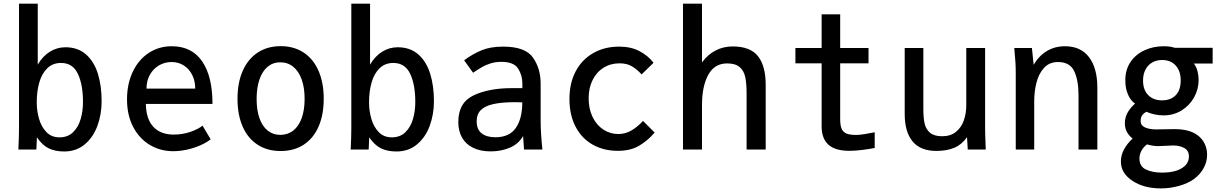

<svg xmlns="http://www.w3.org/2000/svg" viewBox="-20 -810 6640 1040"><path d="M180 -66 177 0H79.5Q83 -67.5 83 -120.5V-790H184.5V-460Q211.5 -506 250.2 -530Q289 -554 334 -554Q401.5 -554 445.5 -515.5Q489.5 -477 510 -411.2Q530.5 -345.5 530.5 -262Q530.5 -191 507.8 -128.8Q485 -66.5 439 -28Q393 10.5 327.5 10.5Q278.5 10.5 243.8 -6.5Q209 -23.5 180 -66ZM429.5 -257.5Q429.5 -351.5 401.8 -410.2Q374 -469 310.5 -469Q265.5 -469 236 -440.2Q206.5 -411.5 192.8 -363.2Q179 -315 179 -255.5Q179 -209.5 191.5 -166.2Q204 -123 231.5 -94.5Q259 -66 302 -66Q347.5 -66 376 -94Q404.5 -122 417 -165.5Q429.5 -209 429.5 -257.5Z M668 -271.5Q668 -355.5 699 -421Q730 -486.5 785.2 -523Q840.5 -559.5 910.5 -559.5Q1018.5 -559.5 1074.8 -478Q1131 -396.5 1131 -247H770Q771.5 -165 810.8 -123Q850 -81 921 -81Q969.5 -81 1012.8 -96.2Q1056 -111.5 1077 -129.5L1121 -55.5Q1101.5 -39.5 1068.8 -24.5Q1036 -9.5 996.2 -0.2Q956.5 9 918 9Q849 9 792 -24.8Q735 -58.5 701.5 -122.2Q668 -186 668 -271.5ZM909.5 -474Q872.5 -474 841.5 -456Q810.5 -438 792 -405.2Q773.5 -372.5 773.5 -330H1037.5Q1037.5 -372 1020.8 -404.8Q1004 -437.5 975 -455.8Q946 -474 909.5 -474Z M1266.5 -274.5Q1266.5 -362.5 1295 -426.8Q1323.5 -491 1376.2 -525.5Q1429 -560 1500.5 -560Q1572 -560 1624.5 -525.5Q1677 -491 1705.2 -426.8Q1733.5 -362.5 1733.5 -274.5Q1733.5 -188.5 1705.8 -124.8Q1678 -61 1625.5 -26.5Q1573 8 1500 8Q1427.5 8 1374.8 -26.5Q1322 -61 1294.2 -124.8Q1266.5 -188.5 1266.5 -274.5ZM1630 -274.5Q1630 -335 1614 -379.8Q1598 -424.5 1568.2 -448.5Q1538.5 -472.5 1498 -472.5Q1458.5 -472.5 1429.8 -448.5Q1401 -424.5 1385.5 -379.8Q1370 -335 1370 -274.5Q1370 -214 1385.2 -170.2Q1400.5 -126.5 1429.5 -103Q1458.5 -79.5 1498 -79.5Q1539 -79.5 1568.8 -103Q1598.5 -126.5 1614.2 -170.5Q1630 -214.5 1630 -274.5Z M1980 -66 1977 0H1879.5Q1883 -67.5 1883 -120.5V-790H1984.5V-460Q2011.5 -506 2050.2 -530Q2089 -554 2134 -554Q2201.5 -554 2245.5 -515.5Q2289.5 -477 2310 -411.2Q2330.5 -345.5 2330.5 -262Q2330.5 -191 2307.8 -128.8Q2285 -66.5 2239 -28Q2193 10.5 2127.5 10.5Q2078.5 10.5 2043.8 -6.5Q2009 -23.5 1980 -66ZM2229.5 -257.5Q2229.5 -351.5 2201.8 -410.2Q2174 -469 2110.5 -469Q2065.5 -469 2036 -440.2Q2006.5 -411.5 1992.8 -363.2Q1979 -315 1979 -255.5Q1979 -209.5 1991.5 -166.2Q2004 -123 2031.5 -94.5Q2059 -66 2102 -66Q2147.5 -66 2176 -94Q2204.5 -122 2217 -165.5Q2229.5 -209 2229.5 -257.5Z M2462.5 -149Q2462.5 -254.5 2545.5 -293.5Q2628.5 -332.5 2750 -332.5H2809.5V-357.5Q2809.5 -402 2786.5 -438.5Q2763.5 -475 2695 -475Q2664.5 -475 2638 -466.8Q2611.5 -458.5 2592 -447.2Q2572.5 -436 2542.5 -416L2494 -483.5Q2540 -517.5 2588.2 -537.5Q2636.5 -557.5 2705.5 -557.5Q2825.5 -557.5 2867 -498Q2908.5 -438.5 2908.5 -358V-156.5Q2908.5 -89.5 2918 0H2818.5Q2816.5 -21.5 2814.5 -56.5L2813.5 -73Q2788 -29.5 2741.2 -9.8Q2694.5 10 2638 10Q2583 10 2543.5 -9Q2504 -28 2483.2 -63.8Q2462.5 -99.5 2462.5 -149ZM2809 -255.5 2771 -256.5Q2697 -256.5 2651.2 -246Q2605.5 -235.5 2583.8 -213Q2562 -190.5 2562 -153.5Q2562 -108.5 2589.2 -87.5Q2616.5 -66.5 2663.5 -66.5Q2739 -66.5 2774 -117Q2809 -167.5 2809 -255.5Z M3064.5 -274.5Q3064.5 -360 3098.5 -424Q3132.5 -488 3193.8 -522.8Q3255 -557.5 3334.5 -557.5Q3398 -557.5 3444.8 -532.5Q3491.5 -507.5 3520 -470L3455.5 -407Q3429 -435.5 3402.2 -451.2Q3375.5 -467 3336 -467Q3287.5 -467 3249.2 -443.2Q3211 -419.5 3189.8 -376.2Q3168.5 -333 3168.5 -277.5Q3168.5 -220.5 3189.8 -176.5Q3211 -132.5 3248 -108.2Q3285 -84 3329.5 -84Q3368 -84 3401.8 -104.2Q3435.5 -124.5 3463 -155L3526 -92Q3489 -48.5 3442.2 -20.8Q3395.5 7 3327 7Q3250.5 7 3191 -26.2Q3131.5 -59.5 3098 -123.2Q3064.5 -187 3064.5 -274.5Z M3679.5 -790H3782.5V-472Q3814 -515 3856.5 -536.8Q3899 -558.5 3948.5 -558.5Q4044 -558.5 4085.8 -505.5Q4127.5 -452.5 4127.5 -351.5V0H4024V-306Q4024 -359.5 4016.5 -393.5Q4009 -427.5 3986 -447Q3963 -466.5 3918.5 -466.5Q3850.5 -466.5 3816.5 -404.8Q3782.5 -343 3782.5 -241.5V0H3679.5Z M4430.5 -125V-467H4288.5V-550H4430.5V-732.5H4531V-550H4684.5V-467H4531V-165Q4531 -130.5 4539 -112.2Q4547 -94 4565.5 -86.5Q4584 -79 4618 -79Q4634.5 -79 4664.8 -83.8Q4695 -88.5 4718 -93.5V-8.5Q4694.5 -3.5 4653 1.8Q4611.5 7 4582.5 7Q4503.5 7 4467 -26.5Q4430.5 -60 4430.5 -125Z M4880.5 -192.5V-550H4981.5V-218Q4981.5 -171 4988.5 -140.2Q4995.5 -109.5 5017.8 -90.8Q5040 -72 5083.5 -72Q5128.5 -72 5157.8 -95.5Q5187 -119 5200.5 -157.2Q5214 -195.5 5214 -241V-550H5316V-119Q5316 -87 5318 -41L5319.5 0H5222L5218 -67Q5189.5 -26.5 5149 -9.5Q5108.5 7.5 5052 7.5Q4965.5 7.5 4923 -44.2Q4880.5 -96 4880.5 -192.5Z M5474 -550H5569.5L5579 -459Q5607.5 -508 5650.8 -533.8Q5694 -559.5 5748.5 -559.5Q5834 -559.5 5879 -500.2Q5924 -441 5924 -334.5V0H5822V-294.5Q5822 -374.5 5798.8 -424.2Q5775.5 -474 5711 -474Q5664.5 -474 5635.8 -443Q5607 -412 5594.5 -363.8Q5582 -315.5 5582 -260.5V0H5482V-413.5Q5482 -447 5480.2 -473.5Q5478.5 -500 5474 -550Z M6116.5 171Q6085.5 151.5 6068.5 125Q6051.5 98.5 6051.5 65.5Q6051.5 29.5 6069.2 -2.2Q6087 -34 6115 -59.5Q6093.5 -76.5 6083.2 -96.8Q6073 -117 6073 -142.5Q6073 -172.5 6086.5 -197.8Q6100 -223 6127.5 -248.5V-250Q6118 -255 6106 -270Q6094 -285 6084.8 -312Q6075.5 -339 6075.5 -376.5Q6075.5 -432.5 6103.5 -474Q6131.5 -515.5 6179 -537.5Q6226.5 -559.5 6284 -559.5Q6321 -559.5 6343 -551H6548.5V-466H6446.5Q6460 -449 6466.2 -425.5Q6472.5 -402 6472.5 -377Q6472.5 -326.5 6447.8 -282.2Q6423 -238 6379.8 -211.5Q6336.5 -185 6283 -185Q6234.5 -185 6189.5 -204.5Q6172 -194.5 6165.2 -183.2Q6158.5 -172 6158.5 -153.5Q6158.5 -130.5 6182.2 -119.8Q6206 -109 6244 -109Q6272.5 -109.5 6301 -110L6342.5 -110.5Q6418.5 -110.5 6462 -81Q6489 -63 6503.8 -34.5Q6518.5 -6 6518.5 28.5Q6518.5 66 6500 100.2Q6481.5 134.5 6447 160Q6414.5 183.5 6366.2 197Q6318 210.5 6268.5 210.5Q6177.5 210.5 6116.5 171ZM6386 98Q6420 75 6420 37.5Q6420 5.5 6394.8 -8.2Q6369.5 -22 6335 -22L6299 -20.5Q6267 -18.5 6251.5 -18.5Q6240.5 -18.5 6224 -21Q6207.5 -23.5 6193 -28Q6173 -13 6162.5 7.2Q6152 27.5 6152 48.5Q6152 91.5 6187.2 108.2Q6222.5 125 6272.5 125Q6348 125 6386 98ZM6375.5 -374Q6375.5 -425 6348.5 -455Q6321.5 -485 6274.5 -485Q6245 -485 6221.5 -471.8Q6198 -458.5 6184.8 -433.2Q6171.5 -408 6171.5 -374Q6171.5 -323 6199.5 -294.8Q6227.5 -266.5 6274 -266.5Q6322 -266.5 6348.8 -294.5Q6375.5 -322.5 6375.5 -374Z"/></svg>

Font: JuliaMono Medium
Style: Regular
Weight: 500
Monospace: yes
Designer: cormullion
Foundry: corm
Version: Version 0.054; ttfautohint (v1.8.4)